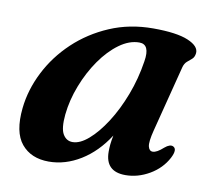

<svg xmlns="http://www.w3.org/2000/svg" viewBox="-61 -544 700 625"><g transform="rotate(10 289.0 -231.0)"><path d="M456.5 -147Q446.5 -108 450 -93.2Q453.5 -78.5 465 -78.5Q478.5 -78.5 500 -98Q517 -112.5 528 -107Q543 -99.5 527.5 -69.5Q508 -32.5 469.8 -10.2Q431.5 12 390.5 12Q324 12 324 -54Q324 -65.5 325.2 -78.2Q326.5 -91 330 -108Q293 -50.5 242.2 -19.2Q191.5 12 137 12Q78.5 12 46.8 -26.2Q15 -64.5 23.5 -145Q30 -206.5 59.8 -265.2Q89.5 -324 139.2 -371Q189 -418 254.5 -446Q320 -474 397.5 -474Q475.5 -474 513.2 -458Q551 -442 548.5 -418.5Q547 -405.5 539.5 -399Q532 -392.5 524 -385.8Q516 -379 512.5 -366ZM164 -148.5Q159.5 -102 170.8 -83Q182 -64 202.5 -64Q227 -64 255.2 -88.5Q283.5 -113 310.5 -155Q337.5 -197 358 -250.8Q378.5 -304.5 387.5 -363.5Q397 -421 361 -421Q328 -421 295 -397Q262 -373 234.2 -333.2Q206.5 -293.5 187.8 -245.2Q169 -197 164 -148.5Z"/></g></svg>

Font: Fraunces 9pt SemiBold
Style: Italic
Weight: 600
Italic angle: -16°
Version: Version 1.000;[b76b70a41]